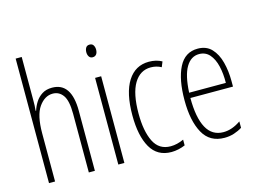

<svg xmlns="http://www.w3.org/2000/svg" viewBox="-102 -941 1514 1132"><g transform="rotate(-15 655.0 -375.0)"><path d="M107 -503Q107 -480 106.5 -464.5Q106 -449 104 -432H107Q115 -458 130.5 -482.5Q146 -507 171 -523Q196 -539 232 -539Q350 -539 350 -366V0H313V-358Q313 -438 289.5 -471Q266 -504 227 -504Q178 -504 142.5 -454Q107 -404 107 -294V0H70V-760H107Z M512 -727Q528 -727 535 -715.5Q542 -704 542 -689Q542 -671 534 -660.5Q526 -650 511 -650Q497 -650 489.5 -661Q482 -672 482 -688Q482 -704 489 -715.5Q496 -727 512 -727ZM530 -529V0H493V-529Z M816 10Q730 10 689 -61.5Q648 -133 648 -258Q648 -395 694 -467Q740 -539 823 -539Q868 -539 902 -520L889 -488Q860 -504 825 -504Q760 -504 723 -442.5Q686 -381 686 -259Q686 -152 717.5 -88Q749 -24 820 -24Q859 -24 900 -43V-8Q882 0 859.5 5Q837 10 816 10Z M1121 -539Q1174 -539 1205.5 -505.5Q1237 -472 1251 -418Q1265 -364 1265 -303V-269H1005Q1005 -149 1039 -86.5Q1073 -24 1142 -24Q1195 -24 1248 -61V-22Q1226 -8 1198.5 1Q1171 10 1140 10Q1050 10 1009 -64.5Q968 -139 968 -264Q968 -391 1005.5 -465Q1043 -539 1121 -539ZM1121 -506Q1071 -506 1041 -455.5Q1011 -405 1006 -301H1230Q1231 -357 1220 -403.5Q1209 -450 1184.5 -478Q1160 -506 1121 -506Z"/></g></svg>

Font: Noto Sans Malayalam ExtraCondensed ExtraLight
Style: Regular
Weight: 200
Width: 2
Designer: Jelle Bosma - Monotype Design Team
Foundry: Monotype Imaging Inc.
Version: Version 2.104; ttfautohint (v1.8.4.7-5d5b)